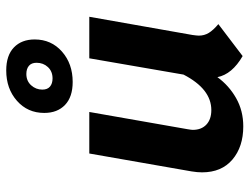

<svg xmlns="http://www.w3.org/2000/svg" viewBox="-110 -660 782 601"><g transform="rotate(-90 280.5 -359.0)"><path d="M470 -127Q470 -110 478.5 -96Q487 -82 506 -66L406 10Q349 -23 340 -69Q314 -33 274.5 -10.5Q235 12 186 12Q122 12 82 -22Q42 -56 42 -117Q42 -132 45 -150L101 -470H231L177 -162Q175 -150 175 -146Q175 -119 191.5 -103.5Q208 -88 237 -88Q303 -88 348 -175L399 -470H529L472 -147Q470 -133 470 -127ZM228 -611Q228 -663 266 -696.5Q304 -730 361 -730Q408 -730 433 -706Q458 -682 458 -641Q458 -589 420 -555.5Q382 -522 325 -522Q278 -522 253 -546Q228 -570 228 -611ZM385 -635Q385 -651 375.5 -659Q366 -667 350 -667Q328 -667 314.5 -652Q301 -637 301 -617Q301 -601 310.5 -593Q320 -585 336 -585Q358 -585 371.5 -599.5Q385 -614 385 -635Z"/></g></svg>

Font: KoHo
Style: Bold Italic
Weight: 700
Italic angle: -10°
Version: Version 1.000; ttfautohint (v1.6)